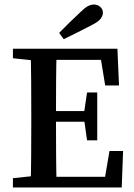

<svg xmlns="http://www.w3.org/2000/svg" viewBox="-20 -827 592 847"><path d="M37 0V-41L161 -54H173V0ZM115 0Q117 -69 117.5 -140.5Q118 -212 118 -285V-326Q118 -397 117.5 -468.5Q117 -540 115 -612H230Q228 -542 227.5 -470.5Q227 -399 227 -326V-293Q227 -216 227.5 -143.5Q228 -71 230 0ZM173 0V-47H471L439 -20L463 -161H523L517 0ZM173 -290V-337H378V-290ZM364 -208 350 -308V-324L364 -419H409V-208ZM37 -570V-612H173V-557H161ZM444 -450 421 -591 453 -563H173V-612H498L505 -450ZM241 -682Q286 -728 332 -771Q353 -792 367 -799.5Q381 -807 394 -807Q411 -807 422.5 -796.5Q434 -786 434 -771Q434 -758 424 -744.5Q414 -731 386 -717Q355 -701 323.5 -685Q292 -669 261 -654Z"/></svg>

Font: Lisu Bosa SemiBold
Style: Regular
Weight: 600
Designer: David Morse, Annie Olsen, Victor Gaultney, Frank Grießhammer (Latin)
Foundry: SIL International
Version: Version 2.000